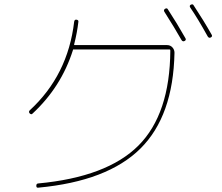

<svg xmlns="http://www.w3.org/2000/svg" viewBox="-20 -862 1040 901"><path d="M832 -673.8Q798.8 -732.4 752 -805.7Q746.1 -814.5 753.9 -820.3Q763.7 -826.2 767.6 -818.4Q810.5 -752.9 849.6 -683.6Q855.5 -674.8 846.7 -669.9Q837.9 -665 832 -673.8ZM955.1 -690.4Q906.2 -778.3 873 -826.2Q867.2 -835 875 -839.8Q884.8 -844.7 888.7 -836.9Q937.5 -762.7 972.7 -700.2Q978.5 -691.4 969.7 -686.5Q960.9 -681.6 955.1 -690.4ZM132.8 -329.1Q127 -322.3 119.1 -330.1Q113.3 -336.9 119.1 -343.8Q298.8 -508.8 328.1 -760.7Q330.1 -771.5 339.8 -769.5Q349.6 -767.6 347.7 -758.8Q341.8 -708 328.1 -654.3Q326.2 -650.4 332 -650.4H763.7Q779.3 -650.4 789.1 -639.6Q798.8 -628.9 798.8 -614.3Q793 -317.4 638.7 -164.6Q484.4 -11.7 160.2 18.6Q150.4 20.5 150.4 9.8Q150.4 0 158.2 -1Q482.4 -31.2 629.9 -179.2Q777.3 -327.1 779.3 -625Q779.3 -629.9 775.4 -629.9H330.1H328.1Q324.2 -631.8 322.3 -627Q267.6 -454.1 132.8 -329.1Z"/></svg>

Font: Rounded Mgen+ 1mn thin
Style: Regular
Weight: 100
Designer: [Source Han Sans]
Ryoko NISHIZUKA  (kana & ideographs); Paul D. Hunt (Latin, Greek & Cyrillic); Wenlong ZHANG  (bopomofo
Version: Version 1.059.20150602